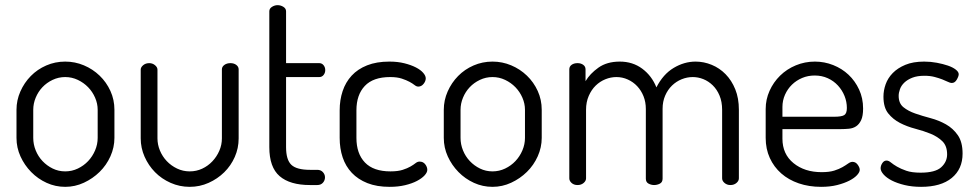

<svg xmlns="http://www.w3.org/2000/svg" viewBox="-20 -718 3789 745"><path d="M233 -479Q271 -479 305.5 -464.5Q340 -450 366.5 -424.5Q393 -399 408.5 -365Q424 -331 424 -292V-183Q424 -146 408.5 -111.5Q393 -77 366.5 -51Q340 -25 305.5 -9Q271 7 233 7Q195 7 161 -8.5Q127 -24 101 -50.5Q75 -77 59.5 -111Q44 -145 44 -183V-292Q44 -329 59 -363Q74 -397 99.5 -423Q125 -449 159.5 -464Q194 -479 233 -479ZM359 -292Q359 -316 349 -339Q339 -362 322 -379.5Q305 -397 282 -408Q259 -419 233 -419Q207 -419 184 -408Q161 -397 144.5 -379.5Q128 -362 118.5 -339Q109 -316 109 -292V-183Q109 -158 118.5 -134.5Q128 -111 145 -93Q162 -75 184.5 -64Q207 -53 233 -53Q259 -53 282 -64Q305 -75 322 -93Q339 -111 349 -134.5Q359 -158 359 -183Z M716 7Q677 7 642 -8.5Q607 -24 581.5 -50Q556 -76 541 -110Q526 -144 526 -181V-448Q526 -457 535.5 -465Q545 -473 559 -473Q572 -473 581.5 -465Q591 -457 591 -448V-181Q591 -157 600.5 -134Q610 -111 627 -93Q644 -75 667 -64Q690 -53 716 -53Q742 -53 764.5 -63.5Q787 -74 804 -92Q821 -110 831 -133Q841 -156 841 -181V-449Q841 -459 850.5 -466Q860 -473 874 -473Q888 -473 897 -466Q906 -459 906 -449V-181Q906 -143 891 -109Q876 -75 850 -49.5Q824 -24 789.5 -8.5Q755 7 716 7Z M1090 -147Q1090 -98 1110.5 -78.5Q1131 -59 1183 -59H1211Q1225 -59 1233 -50Q1241 -41 1241 -30Q1241 -18 1233 -9Q1225 0 1211 0H1183Q1105 0 1065 -34.5Q1025 -69 1025 -147V-674Q1025 -685 1035.5 -691.5Q1046 -698 1057 -698Q1069 -698 1079.5 -691.5Q1090 -685 1090 -674V-473H1219Q1229 -473 1235.5 -465Q1242 -457 1242 -446Q1242 -435 1235.5 -427Q1229 -419 1219 -419H1090Z M1492 7Q1442 7 1405.5 -7.5Q1369 -22 1345 -47.5Q1321 -73 1309.5 -107.5Q1298 -142 1298 -183V-290Q1298 -330 1309.5 -364.5Q1321 -399 1344.5 -424.5Q1368 -450 1404.5 -464.5Q1441 -479 1491 -479Q1523 -479 1549 -472.5Q1575 -466 1593.5 -456.5Q1612 -447 1622 -435.5Q1632 -424 1632 -414Q1632 -403 1623.5 -392.5Q1615 -382 1603 -382Q1596 -382 1588.5 -388Q1581 -394 1569 -400.5Q1557 -407 1539 -413Q1521 -419 1494 -419Q1428 -419 1395.5 -384.5Q1363 -350 1363 -290V-183Q1363 -122 1396 -87.5Q1429 -53 1495 -53Q1524 -53 1542.5 -59Q1561 -65 1573 -72Q1585 -79 1592.5 -85Q1600 -91 1608 -91Q1622 -91 1630 -80.5Q1638 -70 1638 -59Q1638 -49 1627.5 -37.5Q1617 -26 1598 -16Q1579 -6 1552 0.5Q1525 7 1492 7Z M1891 -479Q1929 -479 1963.5 -464.5Q1998 -450 2024.5 -424.5Q2051 -399 2066.5 -365Q2082 -331 2082 -292V-183Q2082 -146 2066.5 -111.5Q2051 -77 2024.5 -51Q1998 -25 1963.5 -9Q1929 7 1891 7Q1853 7 1819 -8.5Q1785 -24 1759 -50.5Q1733 -77 1717.5 -111Q1702 -145 1702 -183V-292Q1702 -329 1717 -363Q1732 -397 1757.5 -423Q1783 -449 1817.5 -464Q1852 -479 1891 -479ZM2017 -292Q2017 -316 2007 -339Q1997 -362 1980 -379.5Q1963 -397 1940 -408Q1917 -419 1891 -419Q1865 -419 1842 -408Q1819 -397 1802.5 -379.5Q1786 -362 1776.5 -339Q1767 -316 1767 -292V-183Q1767 -158 1776.5 -134.5Q1786 -111 1803 -93Q1820 -75 1842.5 -64Q1865 -53 1891 -53Q1917 -53 1940 -64Q1963 -75 1980 -93Q1997 -111 2007 -134.5Q2017 -158 2017 -183Z M2486 -295Q2486 -322 2477 -344.5Q2468 -367 2452.5 -383.5Q2437 -400 2416 -409.5Q2395 -419 2372 -419Q2350 -419 2329 -410.5Q2308 -402 2291.5 -386Q2275 -370 2264.5 -346Q2254 -322 2254 -292V-26Q2254 -16 2244.5 -8Q2235 0 2221 0Q2207 0 2198 -8Q2189 -16 2189 -26V-449Q2189 -460 2198 -466.5Q2207 -473 2221 -473Q2234 -473 2243 -466.5Q2252 -460 2252 -449V-403Q2269 -432 2302 -455.5Q2335 -479 2385 -479Q2435 -479 2472 -451.5Q2509 -424 2527 -379Q2553 -430 2594 -454.5Q2635 -479 2679 -479Q2711 -479 2741.5 -466.5Q2772 -454 2795.5 -430Q2819 -406 2833 -371.5Q2847 -337 2847 -292V-26Q2847 -16 2837.5 -8Q2828 0 2814 0Q2801 0 2791.5 -8Q2782 -16 2782 -26V-292Q2782 -323 2772 -347Q2762 -371 2745.5 -387Q2729 -403 2709 -411Q2689 -419 2668 -419Q2646 -419 2625 -410.5Q2604 -402 2587.5 -386Q2571 -370 2561 -347Q2551 -324 2551 -296V-25Q2551 -11 2540.5 -5.5Q2530 0 2518 0Q2507 0 2496.5 -5.5Q2486 -11 2486 -25Z M3142 -479Q3179 -479 3213 -465.5Q3247 -452 3272.5 -428Q3298 -404 3313.5 -370.5Q3329 -337 3329 -297Q3329 -268 3321.5 -252Q3314 -236 3302 -228Q3290 -220 3274 -218.5Q3258 -217 3242 -217H3016V-180Q3016 -120 3059 -85Q3102 -50 3168 -50Q3198 -50 3217 -56Q3236 -62 3249 -69.5Q3262 -77 3271 -83.5Q3280 -90 3288 -90Q3300 -90 3308 -79Q3316 -68 3316 -59Q3316 -50 3305.5 -38.5Q3295 -27 3275.5 -17Q3256 -7 3228.5 0Q3201 7 3166 7Q3119 7 3079.5 -6.5Q3040 -20 3011.5 -45Q2983 -70 2967 -105Q2951 -140 2951 -183V-295Q2951 -332 2966 -365.5Q2981 -399 3007 -424.5Q3033 -450 3068 -464.5Q3103 -479 3142 -479ZM3216 -265Q3246 -265 3256 -271.5Q3266 -278 3266 -299Q3266 -323 3257 -345.5Q3248 -368 3231.5 -386Q3215 -404 3192 -414.5Q3169 -425 3141 -425Q3115 -425 3092.5 -415.5Q3070 -406 3053 -389.5Q3036 -373 3026 -350.5Q3016 -328 3016 -303V-265Z M3552 -48Q3609 -48 3632 -69Q3655 -90 3655 -119Q3655 -152 3636.5 -170Q3618 -188 3591 -199Q3564 -210 3531.5 -218.5Q3499 -227 3472 -241Q3445 -255 3426.5 -278Q3408 -301 3408 -343Q3408 -367 3416.5 -391Q3425 -415 3444 -434.5Q3463 -454 3493 -466.5Q3523 -479 3566 -479Q3591 -479 3615 -474.5Q3639 -470 3658 -463.5Q3677 -457 3688.5 -448Q3700 -439 3700 -430Q3700 -422 3692.5 -409Q3685 -396 3673 -396Q3667 -396 3658 -400.5Q3649 -405 3636 -410Q3623 -415 3606 -419.5Q3589 -424 3567 -424Q3539 -424 3520 -416.5Q3501 -409 3489 -397.5Q3477 -386 3472 -372Q3467 -358 3467 -346Q3467 -317 3485.5 -302Q3504 -287 3531.5 -277.5Q3559 -268 3591 -259.5Q3623 -251 3650.5 -235.5Q3678 -220 3696.5 -193.5Q3715 -167 3715 -122Q3715 -62 3673 -27.5Q3631 7 3554 7Q3519 7 3490 0Q3461 -7 3440.5 -17.5Q3420 -28 3408.5 -41Q3397 -54 3397 -65Q3397 -75 3403.5 -85Q3410 -95 3420 -95Q3428 -95 3437 -87.5Q3446 -80 3460.5 -71.5Q3475 -63 3496.5 -55.5Q3518 -48 3552 -48Z"/></svg>

Font: AkaAcidDosis
Style: Regular
Weight: 400
Designer: Edgar Tolentino, Pablo Impallari, Igino Marini, Aka-Acid
Foundry: Edgar Tolentino, Pablo Impallari, Igino Marini, Cyberella
Version: Version 1.007